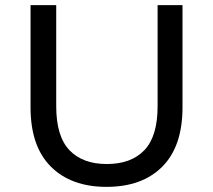

<svg xmlns="http://www.w3.org/2000/svg" viewBox="-20 -720 831 748"><path d="M395 8Q257 8 178 -71Q99 -150 99 -302V-700H199V-306Q199 -189 250.5 -135Q302 -81 396 -81Q491 -81 542.5 -135Q594 -189 594 -306V-700H691V-302Q691 -150 612.5 -71Q534 8 395 8Z"/></svg>

Font: Montserrat Thin Medium
Style: Regular
Weight: 500
Version: Version 9.000